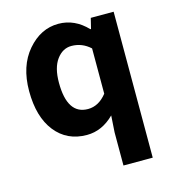

<svg xmlns="http://www.w3.org/2000/svg" viewBox="-105 -593 779 868"><g transform="rotate(-15 285.0 -159.5)"><path d="M366 188V33L371 -45Q314 12 243 12Q150 12 95.5 -57Q41 -126 41 -247Q41 -364 102.5 -435.5Q164 -507 247 -507Q323 -507 381 -446H384L396 -495H503V188ZM278 -100Q328 -100 366 -148V-360Q328 -395 278 -395Q237 -395 209 -357Q181 -319 181 -249Q181 -100 278 -100Z"/></g></svg>

Font: Assistant
Style: Bold
Weight: 700
Designer: Hebrew By Ben Nathan, Latin by Paul Hunt
Version: Version 2.001;PS 002.001;hotconv 1.0.88;makeotf.lib2.5.64775